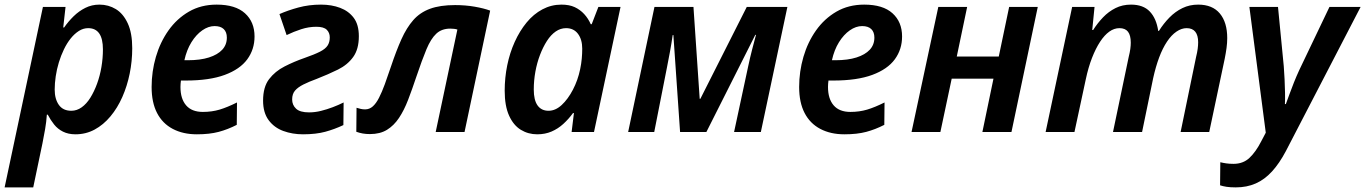

<svg xmlns="http://www.w3.org/2000/svg" viewBox="-51 -572 5916 832"><path d="M-31 240 135 -542H233L223 -453H227Q245 -479 268 -501.5Q291 -524 319 -538Q347 -552 380 -552Q419 -552 451 -532.5Q483 -513 502.5 -471Q522 -429 522 -363Q522 -307 511 -253Q500 -199 479 -151.5Q458 -104 427.5 -67.5Q397 -31 359 -10.5Q321 10 276 10Q245 10 222 -1.5Q199 -13 183.5 -32.5Q168 -52 156 -75H152Q150 -44 144.5 -12.5Q139 19 133 49L93 240ZM258 -92Q282 -92 303 -107Q324 -122 340.5 -148.5Q357 -175 369.5 -209Q382 -243 388.5 -281.5Q395 -320 395 -358Q395 -404 379 -427Q363 -450 331 -450Q310 -450 291 -438Q272 -426 255.5 -405.5Q239 -385 226 -358Q213 -331 204 -301.5Q195 -272 190.5 -241.5Q186 -211 186 -184Q186 -143 204 -117.5Q222 -92 258 -92Z M802 10Q742 10 697.5 -13.5Q653 -37 629.5 -82.5Q606 -128 606 -195Q606 -262 624.5 -325.5Q643 -389 679 -440Q715 -491 767.5 -521.5Q820 -552 888 -552Q969 -552 1010.5 -514.5Q1052 -477 1052 -414Q1052 -358 1020.5 -315Q989 -272 923 -247.5Q857 -223 754 -223H733Q732 -215 731.5 -208.5Q731 -202 731 -195Q731 -144 755.5 -115.5Q780 -87 828 -87Q867 -87 900.5 -97Q934 -107 976 -128L975 -31Q936 -11 896.5 -0.5Q857 10 802 10ZM763 -311Q817 -311 854.5 -323Q892 -335 912 -356.5Q932 -378 932 -409Q932 -433 918.5 -446Q905 -459 879 -459Q852 -459 825.5 -440.5Q799 -422 778.5 -389Q758 -356 748 -311Z M1262 10Q1216 10 1176.5 -4.5Q1137 -19 1113 -51.5Q1089 -84 1089 -136Q1089 -195 1115 -229Q1141 -263 1182 -284Q1223 -305 1269 -321Q1312 -336 1335.5 -348Q1359 -360 1368.5 -374.5Q1378 -389 1378 -410Q1378 -430 1365 -443Q1352 -456 1320 -456Q1287 -456 1254.5 -445.5Q1222 -435 1191 -420L1160 -511Q1196 -527 1242 -539.5Q1288 -552 1340 -552Q1386 -552 1423 -538Q1460 -524 1482 -494.5Q1504 -465 1504 -415Q1504 -359 1479.5 -325Q1455 -291 1413.5 -270.5Q1372 -250 1321 -230Q1288 -218 1264 -206Q1240 -194 1227.5 -179.5Q1215 -165 1215 -141Q1215 -117 1232 -101Q1249 -85 1288 -85Q1314 -85 1340 -91.5Q1366 -98 1391 -107.5Q1416 -117 1438 -128L1437 -30Q1399 -12 1358.5 -1Q1318 10 1262 10Z M1552 9Q1535 9 1521 6.5Q1507 4 1493 -1L1494 -105Q1504 -102 1512.5 -100Q1521 -98 1531 -98Q1550 -98 1564.5 -111Q1579 -124 1591.5 -148.5Q1604 -173 1616.5 -207Q1629 -241 1643 -283Q1666 -352 1688.5 -402Q1711 -452 1740 -485Q1769 -518 1812.5 -534Q1856 -550 1921 -550Q1966 -550 2006 -543Q2046 -536 2073 -526L1962 0H1837L1931 -444Q1925 -446 1917 -447Q1909 -448 1900 -448Q1863 -448 1839.5 -426Q1816 -404 1797 -358.5Q1778 -313 1753 -239Q1735 -185 1717.5 -139.5Q1700 -94 1678 -61Q1656 -28 1626 -9.5Q1596 9 1552 9Z M2277 10Q2238 10 2206 -9.5Q2174 -29 2155 -71Q2136 -113 2136 -179Q2136 -235 2147 -289Q2158 -343 2179.5 -390.5Q2201 -438 2231 -474.5Q2261 -511 2299.5 -531.5Q2338 -552 2382 -552Q2416 -552 2439.5 -541Q2463 -530 2480.5 -511Q2498 -492 2509 -467H2513L2542 -542H2638L2523 0H2426L2436 -82H2432Q2413 -56 2390 -35Q2367 -14 2339 -2Q2311 10 2277 10ZM2326 -92Q2356 -92 2383 -117Q2410 -142 2431.5 -183Q2453 -224 2463 -272Q2468 -296 2470 -318Q2472 -340 2472 -361Q2472 -401 2453.5 -425.5Q2435 -450 2402 -450Q2378 -450 2357 -435.5Q2336 -421 2319 -394.5Q2302 -368 2289 -334Q2276 -300 2269 -261.5Q2262 -223 2262 -184Q2262 -138 2278.5 -115Q2295 -92 2326 -92Z M2671 0 2785 -542H2954L2981 -144H2984L3185 -542H3361L3246 0H3130L3191 -284Q3199 -322 3208.5 -358.5Q3218 -395 3225 -421H3222L3010 0H2896L2867 -420H2864Q2859 -385 2852.5 -349.5Q2846 -314 2839 -279L2784 0Z M3608 10Q3548 10 3503.5 -13.5Q3459 -37 3435.5 -82.5Q3412 -128 3412 -195Q3412 -262 3430.5 -325.5Q3449 -389 3485 -440Q3521 -491 3573.5 -521.5Q3626 -552 3694 -552Q3775 -552 3816.5 -514.5Q3858 -477 3858 -414Q3858 -358 3826.5 -315Q3795 -272 3729 -247.5Q3663 -223 3560 -223H3539Q3538 -215 3537.5 -208.5Q3537 -202 3537 -195Q3537 -144 3561.5 -115.5Q3586 -87 3634 -87Q3673 -87 3706.5 -97Q3740 -107 3782 -128L3781 -31Q3742 -11 3702.5 -0.5Q3663 10 3608 10ZM3569 -311Q3623 -311 3660.5 -323Q3698 -335 3718 -356.5Q3738 -378 3738 -409Q3738 -433 3724.5 -446Q3711 -459 3685 -459Q3658 -459 3631.5 -440.5Q3605 -422 3584.5 -389Q3564 -356 3554 -311Z M3899 0 4015 -542H4140L4095 -327H4277L4322 -542H4446L4332 0H4206L4254 -231H4073L4024 0Z M4480 0 4595 -542H4692L4682 -442H4686Q4705 -472 4729 -497Q4753 -522 4783 -537Q4813 -552 4850 -552Q4903 -552 4931.5 -522Q4960 -492 4968 -438H4971Q4991 -470 5016.5 -496Q5042 -522 5073 -537Q5104 -552 5141 -552Q5203 -552 5235 -513.5Q5267 -475 5267 -407Q5267 -386 5264 -364Q5261 -342 5256 -317L5189 0H5065L5132 -325Q5137 -345 5139 -360.5Q5141 -376 5141 -389Q5141 -419 5128.5 -434.5Q5116 -450 5091 -450Q5069 -450 5047 -435Q5025 -420 5006 -391.5Q4987 -363 4972 -323Q4957 -283 4946 -233L4898 0H4772L4840 -325Q4845 -345 4847 -360Q4849 -375 4849 -387Q4849 -419 4837 -434.5Q4825 -450 4800 -450Q4777 -450 4756 -435Q4735 -420 4716 -391Q4697 -362 4681 -321Q4665 -280 4654 -228L4605 0Z M5304 240Q5280 240 5264 237.5Q5248 235 5236 231L5237 131Q5249 134 5263 136Q5277 138 5294 138Q5336 138 5363.5 112Q5391 86 5414 41L5434 3L5363 -542H5487L5512 -285Q5514 -259 5515.5 -228.5Q5517 -198 5517.5 -169.5Q5518 -141 5517 -121H5521Q5527 -137 5536 -162Q5545 -187 5556 -214.5Q5567 -242 5579 -268L5710 -542H5845L5521 83Q5493 136 5461 171Q5429 206 5390.5 223Q5352 240 5304 240Z"/></svg>

Font: Noto Sans Display SemiBold
Style: Italic
Weight: 600
Italic angle: -12°
Designer: Monotype Design Team
Foundry: Monotype Imaging Inc.
Version: Version 2.003